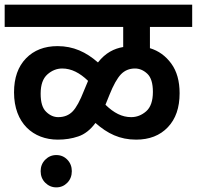

<svg xmlns="http://www.w3.org/2000/svg" viewBox="-20 -642 842 821"><path d="M506.8 -526.9V-440.9C468.3 -434.6 430.7 -416 398.9 -375C348.1 -419.4 293.9 -444.8 226.1 -444.8C169.9 -444.8 125 -427.2 91.3 -392.6C57.1 -357.4 40 -309.1 40 -247.1C40 -114.7 122.6 -44.9 227.1 -44.9C258.3 -44.9 287.6 -49.3 314.5 -58.6C341.3 -67.4 366.2 -86.4 388.2 -116.2C439.5 -70.8 492.2 -44.9 562 -44.9C618.7 -44.9 664.1 -62.5 697.8 -98.1C731.4 -133.3 748 -181.6 748 -243.2C748 -294.9 736.3 -337.4 712.4 -370.1C688.5 -402.8 658.2 -424.8 621.1 -436V-526.9H801.8V-622.1H0V-526.9ZM448.2 -236.8C464.8 -278.3 481 -307.1 497.1 -324.2C513.2 -340.8 533.2 -349.1 557.1 -349.1C576.2 -349.1 593.8 -341.8 609.9 -326.7C626 -311.5 633.8 -285.6 633.8 -249C633.8 -210.4 624 -182.6 605 -166C585.9 -149.4 564.5 -141.1 541 -141.1C501.5 -141.1 466.8 -159.2 431.2 -193.8V-194.8ZM153.8 -241.2C153.8 -279.8 163.6 -307.1 183.1 -324.2C202.1 -340.8 223.1 -349.1 246.1 -349.1C285.6 -349.1 321.3 -330.1 356 -296.9V-294.9L338.9 -253.9C322.3 -211.4 306.2 -181.6 290.5 -165.5C274.9 -149.4 254.4 -141.1 229 -141.1C210.4 -141.1 193.4 -148.4 177.7 -163.6C161.6 -178.7 153.8 -204.6 153.8 -241.2ZM153.8 89.8C153.8 109.4 160.2 126 173.3 139.2C186.5 152.3 202.1 159.2 220.7 159.2C239.7 159.2 255.4 152.3 268.1 139.2C280.8 126 287.1 109.4 287.1 89.8C287.1 70.8 280.8 54.2 268.1 41C255.4 27.8 239.7 21 220.7 21C202.1 21 186.5 27.8 173.3 41C160.2 54.2 153.8 70.8 153.8 89.8Z"/></svg>

Font: Noto Reveo Sans
Style: Regular
Weight: 600
Designer: Monotype Design Team
Foundry: Monotype Imaging Inc.
Version: Version 2.007